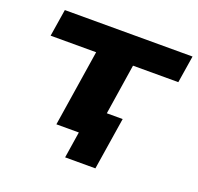

<svg xmlns="http://www.w3.org/2000/svg" viewBox="-113 -626 904 876"><g transform="rotate(20 339.0 -187.5)"><path d="M289 128 309 0H200L258 -371H37L58 -503H678L657 -371H437L399 -126H476L436 128Z"/></g></svg>

Font: Nunito Sans 7pt Expanded ExtraBold
Style: Italic
Weight: 800
Width: 7
Italic angle: -9°
Designer: Vernon Adams
Foundry: Vernon Adams
Version: Version 3.101;gftools[0.9.27]